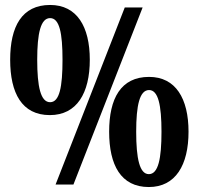

<svg xmlns="http://www.w3.org/2000/svg" viewBox="-20 -744 801 774"><path d="M181 -280C290 -280 342 -369 342 -503C342 -637 290 -724 182 -724C68 -724 21 -637 21 -503C21 -369 68 -280 181 -280ZM204 0H276L555 -714H483ZM182 -332C144 -332 130 -394 130 -503C130 -610 144 -671 182 -671C220 -671 232 -610 232 -503C232 -394 220 -332 182 -332ZM580 10C688 10 740 -79 740 -213C740 -347 688 -434 581 -434C467 -434 420 -347 420 -213C420 -79 467 10 580 10ZM580 -42C543 -42 529 -104 529 -213C529 -320 543 -381 581 -381C618 -381 631 -320 631 -213C631 -104 618 -42 580 -42Z"/></svg>

Font: Noto Serif Ethiopic ExtraCondensed Black
Style: Regular
Weight: 900
Width: 2
Designer: Monotype Design Team
Foundry: Monotype Imaging Inc.
Version: Version 2.102